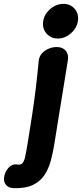

<svg xmlns="http://www.w3.org/2000/svg" viewBox="-128 -760 425 996"><path d="M-58 216Q-84 215 -97 199Q-110 183 -107 160Q-103 132 -84.5 111Q-66 90 -41 93Q-22 97 -12.5 87.5Q-3 78 2.5 53Q8 28 15 -14Q27 -89 38 -159.5Q49 -230 57.5 -300.5Q66 -371 73 -446Q76 -468 89.5 -483Q103 -498 123.5 -507Q144 -516 166 -516Q197 -516 213 -497Q229 -478 224 -447Q212 -372 200.5 -301.5Q189 -231 177.5 -160Q166 -89 154 -14Q147 31 135.5 73.5Q124 116 102 149Q80 182 41.5 200Q3 218 -58 216ZM172 -560Q147 -560 128.5 -572.5Q110 -585 101 -605Q92 -625 96 -650Q100 -676 116 -696Q132 -716 154 -728Q176 -740 201 -740Q238 -740 260 -713.5Q282 -687 276 -650Q272 -625 256.5 -605Q241 -585 219 -572.5Q197 -560 172 -560Z"/></svg>

Font: Winky Sans SemiBold
Style: Italic
Weight: 600
Italic angle: -8.97852°
Designer: Simon Atzbach
Foundry: typofactur
Version: Version 1.205